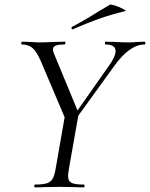

<svg xmlns="http://www.w3.org/2000/svg" viewBox="-20 -804 644 824"><path d="M277 -279 449 -524Q476 -562 476 -584Q476 -613 434 -613Q430 -613 430 -619Q430 -625 434 -625L474 -624Q508 -622 533 -622Q548 -622 568 -624L600 -625Q604 -625 604 -619Q604 -613 600 -613Q536 -613 469 -519L288 -269ZM131 -12Q164 -12 181 -17.5Q198 -23 206 -37Q214 -51 219 -81L259 -310L318 -319L276 -81Q272 -55 272 -49Q272 -27 286.5 -19.5Q301 -12 339 -12Q343 -12 343 -6Q343 0 339 0Q312 0 297 -1L236 -2L173 -1Q158 0 131 0Q127 0 127 -6Q127 -12 131 -12ZM75 -613Q71 -613 71 -619Q71 -625 75 -625L109 -624Q133 -622 144 -622Q169 -622 213 -624L259 -625Q261 -625 261 -621Q261 -618 259.5 -615.5Q258 -613 256 -613Q230 -613 218.5 -608Q207 -603 207 -591Q207 -585 212 -573L318 -317L270 -271L155 -542Q138 -581 120.5 -597Q103 -613 75 -613ZM292 -678Q288 -678 287 -682.5Q286 -687 289 -689Q340 -715 398 -752Q434 -774 452 -784Q456 -786 475.5 -779.5Q495 -773 509.5 -765Q524 -757 516 -756Q454 -741 402.5 -722.5Q351 -704 294 -679Z"/></svg>

Font: Cormorant Garamond
Style: Italic
Weight: 400
Italic angle: -10°
Designer: Christian Thalmann (Catharsis Fonts)
Foundry: Catharsis Fonts
Version: Version 4.000